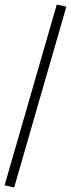

<svg xmlns="http://www.w3.org/2000/svg" viewBox="-27 -764 310 839"><path d="M35 55 -7 46 221 -744 263 -735Z"/></svg>

Font: Nunito Sans 7pt SemiCondensed ExtraLight
Style: Regular
Weight: 250
Width: 4
Designer: Vernon Adams
Foundry: Vernon Adams
Version: Version 3.101;gftools[0.9.27]